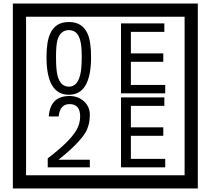

<svg xmlns="http://www.w3.org/2000/svg" viewBox="-20 -980 1195 1090"><path d="M1103 90H53V-960H1103ZM1028 15V-885H128V15ZM497 -656Q497 -442 371 -442Q244 -442 244 -656Q244 -744 265 -789Q294 -855 371 -855Q448 -855 477 -789Q497 -745 497 -656ZM444 -656Q444 -723 435 -752Q420 -809 371 -809Q322 -809 306 -752Q298 -723 298 -656Q298 -587 306 -553Q322 -488 371 -488Q419 -488 435 -554Q444 -587 444 -656ZM918 -450H667V-847H913V-799H723V-677H907V-629H723V-498H918ZM490 -30H251V-81Q372 -173 412 -238Q435 -276 435 -319Q435 -389 375 -389Q320 -389 313 -319H257Q265 -435 375 -435Q423 -435 456.5 -405Q490 -375 490 -327Q490 -271 466 -229Q428 -165 312 -73H490ZM918 -30H667V-427H913V-379H723V-257H907V-209H723V-78H918Z"/></svg>

Font: Unicode BMP Fallback SIL
Style: Regular
Weight: 400
Foundry: NRSI, SIL International
Version: Version 5.1 Based on Unicode 5.1